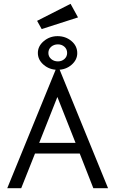

<svg xmlns="http://www.w3.org/2000/svg" viewBox="-20 -984 603 1004"><path d="M468 0 397 -181H163L91 0H18L277 -634H286L545 0ZM280 -477 185 -237H375ZM281 -619Q239 -619 208.5 -645Q178 -671 178 -707Q178 -743 209 -769Q240 -795 281 -795Q323 -795 353.5 -769.5Q384 -744 384 -706Q384 -671 354 -645Q324 -619 281 -619ZM283 -663Q303 -663 317 -675.5Q331 -688 331 -707Q331 -727 317 -739.5Q303 -752 283 -752Q262 -752 247.5 -739.5Q233 -727 233 -707Q233 -688 247.5 -675.5Q262 -663 283 -663ZM198 -832 174 -875 349 -964 388 -893Z"/></svg>

Font: Inconsolata SemiExpanded Thin
Style: Regular
Weight: 100
Width: 6
Monospace: yes
Designer: Raph Levien, Cyreal, Brenton Simpson
Foundry: Raph Levien, Cyreal, Google
Version: Version 3.100; ttfautohint (v1.8.4.7-5d5b)